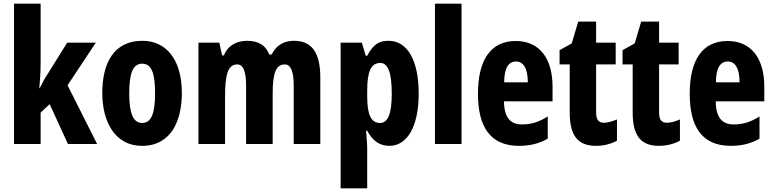

<svg xmlns="http://www.w3.org/2000/svg" viewBox="-20 -780 4188 1040"><path d="M200 -441V-760H56V0H200V-170L249 -216L348 0H506L346 -318L499 -549H344L238 -379C222 -356 212 -335 195 -302H193C197 -349 200 -390 200 -441Z M965 -276C965 -458 880 -559 751 -559C597 -559 534 -439 534 -276C534 -125 600 10 749 10C909 10 965 -129 965 -276ZM680 -274C680 -386 701 -435 750 -435C800 -435 820 -385 820 -276C820 -166 800 -114 750 -114C701 -114 680 -167 680 -274Z M1573 -559C1517 -559 1476 -535 1452 -485H1438C1422 -530 1384 -559 1320 -559C1265 -559 1215 -536 1193 -480H1183L1168 -549H1055V0H1199V-255C1199 -375 1214 -431 1265 -431C1298 -431 1313 -392 1313 -316V0H1457V-271C1457 -381 1473 -431 1523 -431C1556 -431 1571 -390 1571 -315V0H1715V-360C1715 -495 1669 -559 1573 -559Z M2085 -559C2037 -559 2004 -544 1969 -478H1961L1940 -549H1825V240H1969V22C1969 5 1967 -25 1963 -72H1969C1999 -15 2039 10 2089 10C2187 10 2248 -97 2248 -273C2248 -454 2186 -559 2085 -559ZM2040 -439C2083 -439 2102 -384 2102 -272C2102 -166 2082 -114 2039 -114C1990 -114 1969 -158 1969 -258V-287C1969 -395 1990 -439 2040 -439Z M2480 0V-760H2336V0Z M2774 -558C2639 -558 2569 -457 2569 -272C2569 -94 2635 10 2791 10C2850 10 2901 -2 2947 -29V-149C2897 -118 2856 -106 2807 -106C2743 -106 2711 -145 2710 -231H2973V-310C2973 -465 2901 -558 2774 -558ZM2775 -447C2816 -447 2839 -408 2839 -334H2711C2711 -417 2738 -447 2775 -447Z M3251 -115C3222 -115 3209 -133 3209 -170V-431H3315V-549H3209V-663H3112L3077 -545L3011 -508V-431H3066V-171C3066 -49 3107 10 3208 10C3249 10 3290 0 3322 -18V-133C3295 -122 3272 -115 3251 -115Z M3592 -115C3563 -115 3550 -133 3550 -170V-431H3656V-549H3550V-663H3453L3418 -545L3352 -508V-431H3407V-171C3407 -49 3448 10 3549 10C3590 10 3631 0 3663 -18V-133C3636 -122 3613 -115 3592 -115Z M3921 -558C3786 -558 3716 -457 3716 -272C3716 -94 3782 10 3938 10C3997 10 4048 -2 4094 -29V-149C4044 -118 4003 -106 3954 -106C3890 -106 3858 -145 3857 -231H4120V-310C4120 -465 4048 -558 3921 -558ZM3922 -447C3963 -447 3986 -408 3986 -334H3858C3858 -417 3885 -447 3922 -447Z"/></svg>

Font: Noto Sans Kannada ExtraCondensed ExtraBold
Style: Regular
Weight: 800
Width: 2
Designer: Jelle Bosma - Monotype Design Team
Foundry: Monotype Imaging Inc.
Version: Version 2.005